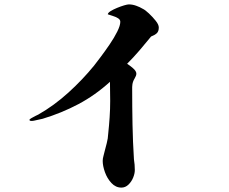

<svg xmlns="http://www.w3.org/2000/svg" viewBox="-20 -782 1040 873"><path d="M702 -657Q702 -639 692.5 -630.5Q683 -622 667 -616Q641 -584 614 -552.5Q587 -521 558 -492Q568 -486 584 -472.5Q600 -459 600 -447Q600 -438 592 -425Q584 -412 582 -398Q581 -392 581 -386Q581 -380 581 -374Q581 -295 582.5 -216Q584 -137 589 -58Q591 -46 592 -33.5Q593 -21 593 -9Q593 7 585.5 25.5Q578 44 564 57.5Q550 71 532 71Q506 71 486.5 50Q467 29 457 0.5Q447 -28 447 -50Q447 -61 450 -71Q453 -81 455 -91Q460 -111 465.5 -131.5Q471 -152 472 -174Q476 -212 478.5 -249Q481 -286 481 -323Q481 -345 480.5 -366.5Q480 -388 480 -410Q413 -349 336.5 -308.5Q260 -268 174 -242Q167 -241 149 -236.5Q131 -232 125 -232Q123 -232 118.5 -232.5Q114 -233 114 -237Q114 -240 123 -245Q132 -250 141.5 -255Q151 -260 154 -261Q226 -302 291 -361Q356 -420 408 -484Q419 -498 438.5 -524Q458 -550 478.5 -580Q499 -610 513 -638Q527 -666 527 -683Q527 -693 516 -699.5Q505 -706 491.5 -710Q478 -714 470 -717Q471 -724 483 -731.5Q495 -739 512 -746Q529 -753 544 -757.5Q559 -762 566 -762Q582 -762 599 -756Q616 -750 629 -742Q640 -737 657 -721Q674 -705 688 -687.5Q702 -670 702 -657Z"/></svg>

Font: Kaisei Tokumin
Style: Bold
Weight: 700
Designer: Font-Kai, 金井和夫
Foundry: KAZUO KANAI
Version: Version 5.003